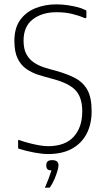

<svg xmlns="http://www.w3.org/2000/svg" viewBox="-20 -697 485 880"><path d="M63 -22V-53Q63 -57 66 -55.5Q69 -54 71 -54Q91 -47 114 -41Q137 -35 159.5 -31Q182 -27 200 -27Q278 -27 317.5 -70Q357 -113 357 -187Q357 -250 326.5 -283Q296 -316 219 -336Q188 -344 157.5 -353.5Q127 -363 101.5 -380.5Q76 -398 61 -428.5Q46 -459 46 -510Q46 -569 72.5 -605.5Q99 -642 142.5 -659.5Q186 -677 238 -677Q264 -677 288 -673.5Q312 -670 332.5 -665Q353 -660 369 -652Q373 -651 374.5 -649Q376 -647 376 -644V-619Q376 -611 366 -615Q341 -626 309.5 -633.5Q278 -641 239 -641Q173 -641 130.5 -608.5Q88 -576 88 -511Q88 -473 100.5 -449.5Q113 -426 134 -411.5Q155 -397 181 -388.5Q207 -380 235 -373Q289 -358 325.5 -338.5Q362 -319 381 -284Q400 -249 400 -188Q400 -127 376.5 -83Q353 -39 309 -15Q265 9 200 9Q173 9 136 2Q99 -5 67 -15Q65 -15 64 -17Q63 -19 63 -22ZM248 61Q248 71 242.5 89Q237 107 228.5 126.5Q220 146 210 160Q209 163 207 163Q205 163 198 163Q191 163 186 163Q186 162 186 161.5Q186 161 189 156Q195 142 203 121Q211 100 216 84Q202 84 197 78Q192 72 192 61Q192 49 198 43Q204 37 219 37Q233 37 240.5 42.5Q248 48 248 61Z"/></svg>

Font: Glory ExtraLight
Style: Regular
Weight: 250
Version: Version 1.011